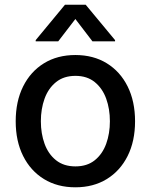

<svg xmlns="http://www.w3.org/2000/svg" viewBox="-20 -787 642 818"><path d="M301.1 11Q224.4 11 167.3 -24.1Q110.1 -59.3 78.5 -122.5Q46.9 -185.7 46.9 -270.2Q46.9 -355.1 78.5 -418.7Q110.1 -482.2 167.3 -517.4Q224.4 -552.6 301.1 -552.6Q377.8 -552.6 435 -517.4Q492.2 -482.2 523.8 -418.7Q555.4 -355.1 555.4 -270.2Q555.4 -185.7 523.8 -122.5Q492.2 -59.3 435 -24.1Q377.8 11 301.1 11ZM301.5 -78.1Q351.2 -78.1 383.9 -104.4Q416.5 -130.7 432.4 -174.4Q448.2 -218 448.2 -270.6Q448.2 -322.8 432.4 -366.7Q416.5 -410.5 383.9 -437.1Q351.2 -463.8 301.5 -463.8Q251.4 -463.8 218.6 -437.1Q185.7 -410.5 169.9 -366.7Q154.1 -322.8 154.1 -270.6Q154.1 -218 169.9 -174.4Q185.7 -130.7 218.6 -104.4Q251.4 -78.1 301.5 -78.1ZM373.9 -610.8 301.1 -706 228 -610.8H132.1V-616.1L256.7 -766.7H345.2L470.2 -616.1V-610.8Z"/></svg>

Font: InterMG Medium
Style: Regular
Weight: 500
Designer: Rasmus Andersson
Foundry: rsms
Version: Version 3.019;December 26, 2023;FontCreator 15.0.0.2955 64-b